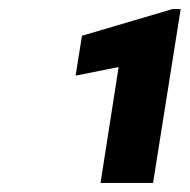

<svg xmlns="http://www.w3.org/2000/svg" viewBox="-20 -731 419 424"><path d="M147 -564 242 -583 202 -327H318L379 -711H361L161 -652Z"/></svg>

Font: Aerodynamic
Style: BdObl
Weight: 500
Designer: Google
Version: Version 2.000980; 2014